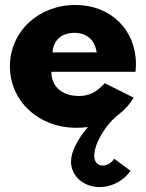

<svg xmlns="http://www.w3.org/2000/svg" viewBox="-20 -500 587 773"><path d="M288.2 14.5C304.1 14.5 319.1 13.6 334.1 11.4C290 63.6 265.9 112.3 265.9 150.9C265.9 207.3 315 253.2 380.9 253.2C429.5 253.2 477.7 228.2 505.5 187.7L440 139.1C428.2 156.4 411.8 166.4 394.1 166.4C371.4 166.4 359.5 150.5 359.5 126.8C359.5 80.9 401.4 4.1 458.2 -39.5C482.7 -58.2 502.7 -80.5 518.2 -106.8L401.8 -165C367.7 -128.2 339.1 -113.6 297.3 -113.6C230 -113.6 186.8 -151.8 186.8 -210.9H525.5C526.8 -224.1 527.3 -232.3 527.3 -241.4C527.3 -380 425.9 -480 283.6 -480C135 -480 20 -373.2 20 -232.7C20 -92.7 135 14.5 288.2 14.5ZM191.8 -289.1C193.6 -337.3 227.7 -367.7 279.5 -367.7C329.5 -367.7 362.3 -339.1 369.1 -289.1Z"/></svg>

Font: Spartan MB ExtBd
Style: Regular
Weight: 800
Designer: Matt Bailey, Mirko Velimirovic
Foundry: Matt Bailey
Version: Version 1.005